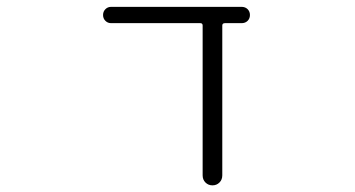

<svg xmlns="http://www.w3.org/2000/svg" viewBox="-20 -565 1040 563"><path d="M631.8 -50.8Q631.8 -38.1 623.5 -29.8Q615.2 -21.5 603 -21.5Q590.8 -21.5 582.5 -29.8Q574.2 -38.1 574.2 -50.8V-490.2Q574.2 -497.1 567.4 -497.1H305.7Q295.9 -497.1 289.1 -503.9Q282.2 -510.7 282.2 -521Q282.2 -531.2 289.1 -538.1Q295.9 -544.9 305.7 -544.9H688.5Q699.2 -544.9 706.1 -538.1Q712.9 -531.2 712.9 -521Q712.9 -510.7 706.1 -503.9Q699.2 -497.1 688.5 -497.1H639.6Q631.8 -497.1 631.8 -490.2Z"/></svg>

Font: Rounded-X Mgen+ 1m light
Style: Regular
Weight: 200
Designer: [Source Han Sans]
Ryoko NISHIZUKA  (kana & ideographs); Paul D. Hunt (Latin, Greek & Cyrillic); Wenlong ZHANG  (bopomofo
Version: Version 1.059.20150602